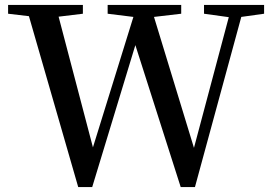

<svg xmlns="http://www.w3.org/2000/svg" viewBox="-20 -757 1110 783"><path d="M1057 -701 964 -688 775 6H717L532 -573L356 6H299L98 -691L13 -701V-737H318V-701L219 -689L359 -156L524 -688L419 -701V-737H719V-701L608 -688L771 -154L913 -687L812 -701V-737H1057Z"/></svg>

Font: `n[OS CN SemiBold
Style: <[WOS[P|ûg*[NI>           
Weight: 600
Designer: Ryoko NISHIZUKA ¬âXZm¬º[P (kana & ideographs); Frank Grie√ühammer (Latin, Greek & Cyrillic); Wenlong ZHANG _ e¬á¬ü¬ô (b
Foundry: Adobe Systems Incorporated
Version: Version 1.00 April 7, 2017, initial release